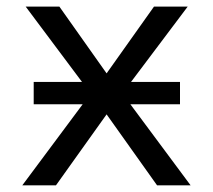

<svg xmlns="http://www.w3.org/2000/svg" viewBox="-20 -556 640 576"><path d="M81.1 -310.1H226.1L57.1 -536.1H158.2L299.8 -335.9L441.9 -536.1H543L373 -310.1H520V-243.2H371.1L551.8 0H451.2L299.8 -212.9L147.9 0H46.9L228 -243.2H81.1Z"/></svg>

Font: Apple Sans Adjectives
Style: Regular
Weight: 400
Monospace: yes
Foundry: Apple Sans Adjectives
Version: Version 0.01